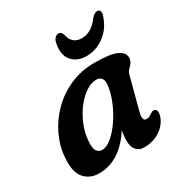

<svg xmlns="http://www.w3.org/2000/svg" viewBox="-164 -817 908 953"><g transform="rotate(-30 290.0 -340.5)"><path d="M457 -153Q444 -104.5 471 -104.5Q480.5 -104.5 487.5 -108.2Q494.5 -112 503.5 -118Q519 -128.5 529 -122.5Q546.5 -113 532 -75Q517 -37.5 479 -13Q441 11.5 389.5 11.5Q362 11.5 345.8 -7Q329.5 -25.5 329.5 -60.5Q329.5 -73.5 330.8 -87Q332 -100.5 335.5 -118.5Q252 11.5 132.5 11.5Q78.5 11.5 47.5 -25.8Q16.5 -63 24 -143.5Q28.5 -205.5 56.8 -264.8Q85 -324 132.8 -371.8Q180.5 -419.5 244.5 -447.8Q308.5 -476 384 -476Q476.5 -476 513.2 -458Q550 -440 547 -408Q545 -391.5 536.8 -381.5Q528.5 -371.5 519.2 -362.2Q510 -353 506 -338ZM166 -157.5Q161.5 -115 172.5 -98.5Q183.5 -82 203.5 -82Q229.5 -82 259.8 -107.8Q290 -133.5 317.8 -174.8Q345.5 -216 364.5 -263Q383.5 -310 387 -353Q389 -375.5 378.8 -387.2Q368.5 -399 351 -399Q321 -399 290 -378.2Q259 -357.5 232.2 -322.8Q205.5 -288 187.5 -245Q169.5 -202 166 -157.5ZM393 -612.5Q449 -612.5 491.5 -671.5Q509 -691.5 524.5 -691.5Q536.5 -691.5 540.5 -681.5Q544.5 -671.5 538.5 -655Q518 -593 471 -558.5Q424 -524 369.5 -524Q315 -524 286 -558.5Q257 -593 269.5 -655Q272.5 -671.5 281.8 -681.5Q291 -691.5 303.5 -691.5Q318.5 -691.5 325 -671.5Q337 -612.5 393 -612.5Z"/></g></svg>

Font: Fraunces 9pt SuperSoft SemiBold
Style: Italic
Weight: 600
Italic angle: -16°
Version: Version 1.000;[0bf87f6ff]